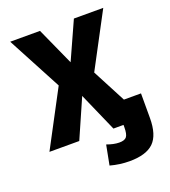

<svg xmlns="http://www.w3.org/2000/svg" viewBox="-168 -854 1070 1206"><g transform="rotate(-20 367.0 -251.0)"><path d="M353.5 -481.4 466.8 -732.4H663.1L470.7 -370.1L587.9 -146.5H702.1V17.6Q702.1 130.9 651.9 180.2Q601.6 229.5 490.2 229.5Q424.8 229.5 361.3 211.9L386.7 80.1Q431.6 96.7 468.3 97.2Q504.9 97.7 518.1 80.6Q531.2 63.5 531.2 17.6V2H526.4H463.9L349.6 -257.8L235.4 2H36.1L233.4 -370.1L41 -732.4H240.2Z"/></g></svg>

Font: Gen Shin Gothic Heavy
Style: Bold
Weight: 900
Designer: [Source Han Sans]
Ryoko NISHIZUKA  (kana & ideographs); Paul D. Hunt (Latin, Greek & Cyrillic); Wenlong ZHANG  (bopomofo
Version: Version 1.002.20150607